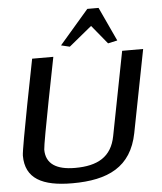

<svg xmlns="http://www.w3.org/2000/svg" viewBox="-60 -959 858 1020"><g transform="rotate(-5 369.0 -449.0)"><path d="M35 -160C35 -38 124 9 285 9C475 9 600 -50 635 -228L721 -669H609L522 -222C501 -112 426 -71 306 -71C207 -71 151 -106 151 -182C151 -214 242 -669 242 -669H129C129 -669 35 -199 35 -160ZM288 -726 334 -715 456 -815 538 -715 588 -726 504 -907H444Z"/></g></svg>

Font: KpSans
Style: BoldItalic
Weight: 700
Italic angle: -11°
Version: Version 0.66